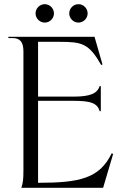

<svg xmlns="http://www.w3.org/2000/svg" viewBox="-20 -898 591 918"><path d="M82 0H473L521 -162L514 -165C456 -45 361 -24 162 -24V-416H330C415 -416 445 -405 457 -366L462 -367V-486L457 -487C445 -452 415 -436 330 -436H162V-698H265C373 -698 405 -690 464 -587L470 -590L432 -722H20V-716H40C76 -716 92 -697 92 -652V-84C92 -40 90 -24 82 0ZM194 -790C218 -790 238 -810 238 -834C238 -858 218 -878 194 -878C170 -878 150 -858 150 -834C150 -810 170 -790 194 -790ZM355 -790C379 -790 399 -810 399 -834C399 -858 379 -878 355 -878C331 -878 311 -858 311 -834C311 -810 331 -790 355 -790Z"/></svg>

Font: Sinistre
Style: Regular
Weight: 400
Designer: Jules Durand
Foundry: Collletttivo
Version: Version 69.420;Glyphs 3.2 (3217)